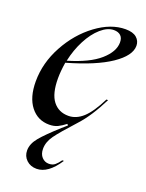

<svg xmlns="http://www.w3.org/2000/svg" viewBox="-141 -590 669 880"><g transform="rotate(20 194.0 -149.5)"><path d="M316 -520Q352 -520 370 -504.5Q388 -489 388 -465Q388 -417 316.5 -368.5Q245 -320 108 -281Q101 -237 101 -203Q101 -128 128.5 -92.5Q156 -57 204 -57Q242 -57 275 -87Q308 -117 343 -187H351Q305 -95 257 -43Q193 27 170 59Q147 91 147 124Q147 150 161 165Q175 180 195 180Q213 180 224.5 170.5Q236 161 248 144H256Q206 221 150 221Q120 221 100.5 202.5Q81 184 81 156Q81 124 107.5 92Q134 60 194 6L218 -15L213 -21Q194 -6 176.5 2.5Q159 11 135 11Q79 11 44.5 -33Q10 -77 10 -155Q10 -245 56 -329.5Q102 -414 173.5 -467Q245 -520 316 -520ZM312 -454Q312 -476 300 -487Q288 -498 267 -498Q236 -498 204 -470Q172 -442 147.5 -395Q123 -348 111 -292Q213 -322 262.5 -365.5Q312 -409 312 -454Z"/></g></svg>

Font: Nyght Serif Italic
Style: Regular
Weight: 400
Italic angle: -16°
Designer: Maksym Kobuzan
Version: Version 0.410